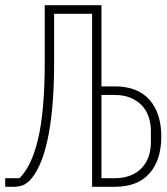

<svg xmlns="http://www.w3.org/2000/svg" viewBox="-20 -718 640 738"><path d="M334 -665H188V-479Q188 -380 181 -305Q174 -230 161.5 -175Q149 -120 132 -83Q115 -46 95 -25Q81 -11 66.5 -5.5Q52 0 29 0H0V-33H55Q77 -55 95 -91.5Q113 -128 126 -182.5Q139 -237 145.5 -311Q152 -385 152 -481V-698H370V-386H421Q509 -386 554.5 -334.5Q600 -283 600 -193Q600 -103 554.5 -51.5Q509 0 421 0H334ZM421 -33Q456 -33 482.5 -44Q509 -55 526 -73.5Q543 -92 551.5 -117Q560 -142 560 -171V-215Q560 -243 551.5 -268.5Q543 -294 525.5 -312.5Q508 -331 482 -342Q456 -353 421 -353H370V-33Z"/></svg>

Font: IBM Plex Mono ExtLt
Style: Regular
Weight: 200
Monospace: yes
Designer: Mike Abbink, Paul van der Laan, Pieter van Rosmalen
Foundry: Bold Monday
Version: Version 2.3